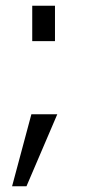

<svg xmlns="http://www.w3.org/2000/svg" viewBox="-20 -520 315 667"><path d="M22 127H72L179 -123H89ZM92 -377H171V-500H92Z"/></svg>

Font: Perun Light
Style: Regular
Weight: 300
Foundry: Copyright (c) Stefan Peev, Context Ltd, 2016
Version: Version 1.089